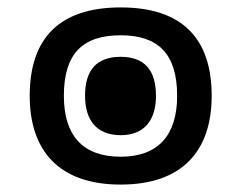

<svg xmlns="http://www.w3.org/2000/svg" viewBox="-20 -486 649 517"><path d="M305 11C471 11 550 -80 550 -228C550 -382 471 -466 305 -466C139 -466 60 -382 60 -228C60 -80 139 11 305 11ZM305 -64C202 -64 152 -122 152 -228C152 -341 202 -391 305 -391C406 -391 457 -341 457 -228C457 -122 406 -64 305 -64ZM305 -122C370 -122 400 -164 400 -228C400 -296 370 -333 305 -333C239 -333 209 -296 209 -228C209 -164 239 -122 305 -122Z"/></svg>

Font: Noto Sans Thai Medium
Style: Regular
Weight: 500
Designer: Monotype Design Team
Foundry: Monotype Imaging Inc.
Version: Version 1.901